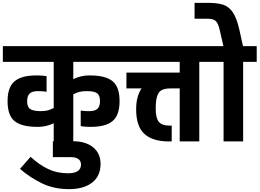

<svg xmlns="http://www.w3.org/2000/svg" viewBox="-30 -990 1817 1344"><path d="M483 -557V-436Q536 -462 593 -462H600Q707 -462 757 -422.5Q807 -383 807 -282Q807 -184 758.5 -143Q710 -102 607 -102H595Q580 -102 563 -103.5Q546 -105 535 -107V-216Q565 -212 585 -212H597Q633 -212 651.5 -228Q670 -244 670 -282Q670 -323 649.5 -337.5Q629 -352 582 -352H575Q548 -352 527 -347Q506 -342 483 -330V0H346V-127Q293 -102 237 -102H230Q123 -102 73 -141.5Q23 -181 23 -282Q23 -380 72 -421Q121 -462 224 -462H236Q251 -462 268 -460.5Q285 -459 296 -457V-348Q264 -352 246 -352H234Q197 -352 178.5 -336Q160 -320 160 -282Q160 -241 181 -227Q202 -213 249 -212H255Q282 -212 303 -217Q324 -222 346 -234V-557H-10V-667H839V-557Z M110 192 184 108Q244 163 306.5 193Q369 223 445 223Q537 223 537 162Q537 137 519 123.5Q501 110 465 110H340V-1H484Q569 -1 621 40.5Q673 82 674 156Q674 243 614.5 288.5Q555 334 453 334Q348 334 264 293.5Q180 253 110 192Z M1460 -667V-557H1365V0H1228V-371H1162Q1125 -371 1103 -360Q1081 -349 1070.5 -318.5Q1060 -288 1060 -230Q1060 -163 1082 -137Q1104 -111 1152 -111H1172V0H1152Q1039 0 981 -52.5Q923 -105 923 -225Q923 -315 961 -371H855V-482H1228V-557H819V-667Z M1767 -557H1672V0H1535V-557H1440V-667H1534L1507 -784Q1497 -828 1479.5 -843.5Q1462 -859 1424 -859H1332V-970H1424Q1492 -970 1532 -957Q1572 -944 1599.5 -904Q1627 -864 1645 -784L1671 -667H1767Z"/></svg>

Font: Biryani ExtraBold
Style: Regular
Weight: 800
Designer: Dan Reynolds and Mathieu Reguer
Foundry: Dan Reynolds and Mathieu Reguer
Version: Version 1.004; ttfautohint (v1.1) -l 5 -r 5 -G 72 -x 0 -D la